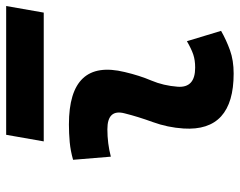

<svg xmlns="http://www.w3.org/2000/svg" viewBox="-98 -674 782 626"><g transform="rotate(-90 293.0 -361.0)"><path d="M471.7 -142.6 505.4 -31.2Q475.6 -14.2 442.4 -2.2Q409.2 9.8 366.2 9.8Q176.8 9.8 187 -153.3Q190.4 -205.6 208 -253.9Q225.6 -302.2 236.3 -345.2Q251.5 -401.9 184.6 -401.9Q138.2 -401.9 95.2 -390.6L85 -513.7Q113.8 -522 142.6 -524.7Q171.4 -527.3 200.2 -527.3Q415.5 -527.3 371.1 -345.2Q359.9 -297.4 343.3 -258.3Q326.7 -219.2 323.2 -172.4Q319.3 -115.7 385.3 -115.7Q409.7 -115.7 428 -121.8Q446.3 -127.9 471.7 -142.6ZM145 -609.4 166.5 -731.9H586.4L564.9 -609.4Z"/></g></svg>

Font: Cascadia Code PL
Style: Bold Italic
Weight: 700
Italic angle: -10°
Monospace: yes
Designer: Aaron Bell
Foundry: Saja Typeworks
Version: Version 2404.023; ttfautohint (v1.8.4)